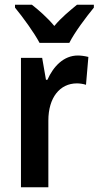

<svg xmlns="http://www.w3.org/2000/svg" viewBox="-20 -786 414 806"><path d="M146 -606H271C293 -650 342 -715 374 -754V-766H303C272 -740 240 -715 208 -677C178 -713 141 -745 114 -766H43V-754C76 -714 124 -648 146 -606ZM307 -553C247 -553 204 -507 179 -451H173L157 -543H68V0H183V-280C183 -376 231 -436 303 -436C313 -436 330 -434 341 -430L351 -547C335 -551 319 -553 307 -553Z"/></svg>

Font: Noto Sans Gurmukhi UI Condensed SemiBold
Style: Regular
Weight: 600
Width: 3
Designer: Jelle Bosma - Monotype Design Team
Foundry: Monotype Imaging Inc.
Version: Version 2.004